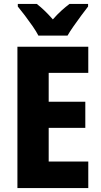

<svg xmlns="http://www.w3.org/2000/svg" viewBox="-20 -950 511 970"><path d="M426 0H68V-714H426V-582H226V-436H411V-304H226V-134H426ZM174 -770Q164 -790 145 -817.5Q126 -845 105.5 -872Q85 -899 70 -917V-930H166Q205 -900 247 -852Q270 -878 290.5 -896.5Q311 -915 331 -930H425V-917Q410 -898 390.5 -871.5Q371 -845 352 -818Q333 -791 321 -770Z"/></svg>

Font: Noto Sans Ethiopic Condensed ExtraBold
Style: Regular
Weight: 800
Width: 3
Designer: Monotype Design Team
Foundry: Monotype Imaging Inc.
Version: Version 2.102; ttfautohint (v1.8.4.7-5d5b)